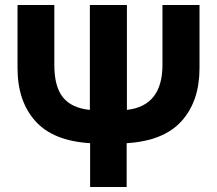

<svg xmlns="http://www.w3.org/2000/svg" viewBox="-20 -730 866 767"><path d="M486 17H340V-158Q192 -167 121 -246.5Q50 -326 50 -458V-710H197V-471Q197 -383 232 -340.5Q267 -298 339 -291V-710H487V-291Q629 -307 629 -471V-710H777V-458Q777 -326 705.5 -246.5Q634 -167 486 -158Z"/></svg>

Font: Repo
Style: Bold
Weight: 700
Designer: Stefan Peev
Foundry: Context Ltd
Version: Version 001.000